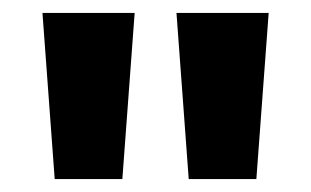

<svg xmlns="http://www.w3.org/2000/svg" viewBox="-20 -734 483 298"><path d="M189 -713.9 169.9 -456.1H64.9L45.9 -713.9ZM397 -713.9 377.9 -456.1H272.9L253.9 -713.9Z"/></svg>

Font: Open Sans Condensed
Style: Regular
Weight: 400
Width: 3
Designer: Monotype Design Team
Foundry: Monotype Imaging Inc.
Version: Version 3.000